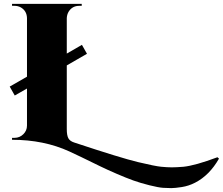

<svg xmlns="http://www.w3.org/2000/svg" viewBox="-20 -720 1148 989"><path d="M985 221Q952 238 916.5 243.5Q881 249 862 249Q843 249 820 247.5Q797 246 750.5 234.5Q704 223 666.5 209.5Q629 196 580.5 175Q532 154 497 137Q381 80 337 60Q206 0 42 0V-10H55Q81 -10 100 -28.5Q119 -47 119 -73V-264L56 -228L30 -274L119 -325V-627Q118 -664 87 -682Q72 -690 55 -690H42V-700H401V-690H388Q352 -690 333 -659Q325 -645 324 -627V-444L402 -489L428 -443L324 -383V-55Q324 -23 332 -8Q340 7 362 14Q603 94 691 115Q779 136 810.5 139Q842 142 865 142Q888 142 925 139Q985 133 1100 90L1108 97Q1059 183 985 221Z"/></svg>

Font: Cinzel Decorative Black
Style: Regular
Weight: 900
Designer: Natanael Gama
Version: Version 1.002;PS 001.002;hotconv 1.0.56;makeotf.lib2.0.21325